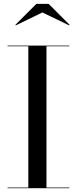

<svg xmlns="http://www.w3.org/2000/svg" viewBox="-20 -990 404 1010"><path d="M203 -924.5 344 -856.5 346 -859.5 236 -969.5H171L61 -859.5L63 -856.5ZM19.5 -3.5V0H344.5V-3.5H224.5V-746.5H344.5V-750H19.5V-746.5H129V-3.5Z"/></svg>

Font: Bodoni* 48pt
Style: Regular
Weight: 400
Version: Version 2.3